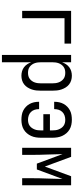

<svg xmlns="http://www.w3.org/2000/svg" viewBox="608 -1176 783 2040"><g transform="rotate(90 1000.0 -156.5)"><path d="M96 0V-520H444V-450H174V0Z M564 215V-520H642V-424Q650 -447 663.5 -467Q677 -487 696 -501Q715 -515 738 -521.5Q761 -528 785 -528Q810 -528 834 -521Q858 -514 877.5 -498.5Q897 -483 910 -462Q923 -441 931 -417.5Q939 -394 941.5 -369.5Q944 -345 944 -320V-200Q944 -175 941.5 -150.5Q939 -126 931 -102.5Q923 -79 910 -58Q897 -37 877.5 -21.5Q858 -6 834 1Q810 8 785 8Q761 8 738 1.5Q715 -5 696 -19Q677 -33 663.5 -53Q650 -73 642 -96V215ZM754 -62Q771 -62 787.5 -66Q804 -70 817.5 -80Q831 -90 841 -104Q851 -118 856.5 -134Q862 -150 864 -166.5Q866 -183 866 -200V-320Q866 -337 864 -353.5Q862 -370 856.5 -386Q851 -402 841 -416Q831 -430 817.5 -440Q804 -450 787.5 -454Q771 -458 754 -458Q737 -458 720.5 -454Q704 -450 690.5 -440Q677 -430 667 -416Q657 -402 651.5 -386Q646 -370 644 -353.5Q642 -337 642 -320V-200Q642 -183 644 -166.5Q646 -150 651.5 -134Q657 -118 667 -104Q677 -90 690.5 -80Q704 -70 720.5 -66Q737 -62 754 -62Z M1253 8Q1228 8 1203 4Q1178 0 1156 -11Q1134 -22 1115.5 -39.5Q1097 -57 1085 -79Q1073 -101 1067.5 -125.5Q1062 -150 1062 -175V-180H1140V-177Q1140 -154 1147 -132Q1154 -110 1170 -93.5Q1186 -77 1208 -69.5Q1230 -62 1253 -62Q1270 -62 1286.5 -66Q1303 -70 1317 -80Q1331 -90 1340.5 -104Q1350 -118 1356 -133.5Q1362 -149 1364 -166Q1366 -183 1366 -200V-225H1194V-295H1366V-320Q1366 -337 1364 -354Q1362 -371 1356 -386.5Q1350 -402 1340.5 -416Q1331 -430 1317 -440Q1303 -450 1286.5 -454Q1270 -458 1253 -458Q1230 -458 1208 -450.5Q1186 -443 1170 -426.5Q1154 -410 1147 -388Q1140 -366 1140 -343V-340H1062V-345Q1062 -370 1067.5 -394.5Q1073 -419 1085 -441Q1097 -463 1115.5 -480.5Q1134 -498 1156 -509Q1178 -520 1203 -524Q1228 -528 1253 -528Q1280 -528 1306.5 -522.5Q1333 -517 1356 -503.5Q1379 -490 1396.5 -469.5Q1414 -449 1425 -424.5Q1436 -400 1440 -373.5Q1444 -347 1444 -320V-200Q1444 -173 1440 -146.5Q1436 -120 1425 -95.5Q1414 -71 1396.5 -50.5Q1379 -30 1356 -16.5Q1333 -3 1306.5 2.5Q1280 8 1253 8Z M1551 0V-520H1647L1750 -241L1853 -520H1949V0H1874V-104Q1874 -185 1877.5 -266.5Q1881 -348 1882 -429L1781 -156H1719L1618 -429Q1619 -348 1622.5 -266.5Q1626 -185 1626 -104V0Z"/></g></svg>

Font: Iosevka srxl
Style: Regular
Weight: 400
Monospace: yes
Designer: Belleve Invis
Foundry: Belleve Invis
Version: Version 33.0.1; ttfautohint (v1.8.3)